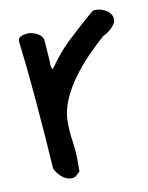

<svg xmlns="http://www.w3.org/2000/svg" viewBox="-66 -573 481 624"><g transform="rotate(-10 174.5 -261.5)"><path d="M66.4 -42Q64.5 -77.1 60.1 -136.2Q55.7 -195.3 50.3 -258.8Q44.9 -322.3 39.1 -378.9Q33.2 -435.5 29.3 -466.8Q29.3 -479.5 41 -483.4Q52.7 -487.3 63.5 -487.3Q77.1 -487.3 92.3 -479.5Q107.4 -471.7 111.3 -458Q111.3 -454.1 112.3 -443.8Q113.3 -433.6 113.8 -422.9Q114.3 -412.1 115.2 -401.9Q116.2 -391.6 116.2 -387.7Q116.2 -381.8 116.2 -378.9Q116.2 -376 116.2 -373.5Q116.2 -371.1 117.2 -368.2Q118.2 -365.2 120.1 -358.4Q122.1 -360.4 124.5 -363.3Q127 -366.2 127.9 -367.2Q143.6 -389.6 158.2 -406.7Q172.9 -423.8 188.5 -439Q204.1 -454.1 223.1 -471.2Q242.2 -488.3 267.6 -510.7Q273.4 -515.6 276.4 -518.1Q279.3 -520.5 281.7 -522Q284.2 -523.4 287.1 -523.9Q290 -524.4 294.9 -524.4Q311.5 -524.4 328.6 -513.2Q345.7 -502 345.7 -482.4Q345.7 -475.6 340.8 -468.3Q335.9 -460.9 329.1 -454.6Q322.3 -448.2 314.9 -443.4Q307.6 -438.5 301.8 -436.5Q276.4 -414.1 248 -385.3Q219.7 -356.4 195.3 -323.2Q170.9 -290 155.3 -253.9Q139.6 -217.8 139.6 -181.6Q139.6 -148.4 144.5 -116.2Q149.4 -84 149.4 -50.8V-16.6Q141.6 -8.8 135.7 -3.9Q129.9 1 119.1 1Q102.5 1 86.9 -13.2Q71.3 -27.3 66.4 -42Z"/></g></svg>

Font: Covered By Your Grace
Style: Regular
Weight: 400
Designer: Kimberly Geswein
Foundry: Kimberly Geswein
Version: Version 1.0